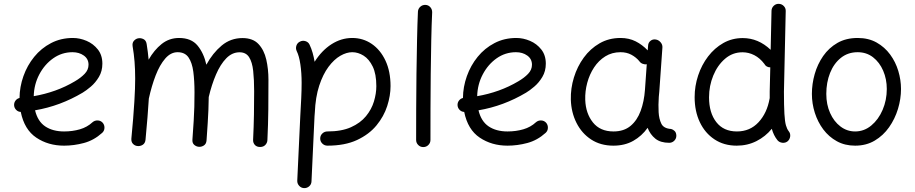

<svg xmlns="http://www.w3.org/2000/svg" viewBox="-20 -721 4715 989"><path d="M506.3 -36.6Q463.4 2 412.1 15.6Q360.8 29.3 310.1 29.3Q228.5 29.3 167 -12Q105.5 -53.2 86.9 -144.5Q73.2 -145 63.5 -154.8Q53.7 -164.6 52.7 -178.2Q51.8 -191.9 59.8 -202.6Q67.9 -213.4 80.6 -216.3Q81.1 -273.4 100.6 -328.6Q120.1 -383.8 156.2 -428.2Q192.4 -472.7 242.9 -499Q293.5 -525.4 355.5 -525.4Q391.1 -525.4 426 -510.5Q460.9 -495.6 484.1 -466.1Q507.3 -436.5 507.3 -393.1Q507.3 -354.5 489.5 -324.7Q471.7 -294.9 447.8 -274.7Q423.8 -254.4 405.8 -243.7Q290 -174.8 160.6 -152.8Q174.3 -95.7 213.1 -69.8Q252 -43.9 310.1 -43.9Q353.5 -43.9 391.4 -54.9Q429.2 -65.9 456.5 -91.3Q467.8 -101.1 483.2 -100.6Q498.5 -100.1 508.8 -88.9Q518.6 -77.6 518.1 -62.3Q517.6 -46.9 506.3 -36.6ZM353.5 -452.1Q298.8 -452.1 254.2 -420.7Q209.5 -389.2 182.4 -337.6Q155.3 -286.1 153.8 -225.6Q210.9 -235.4 264.6 -254.6Q318.4 -273.9 365.7 -302.2Q396 -319.8 416 -340.6Q436 -361.3 436 -387.7Q436 -417.5 411.9 -434.8Q387.7 -452.1 353.5 -452.1Z M656.7 -7.3Q662.1 -63 665.8 -109.4Q669.4 -155.8 671.9 -195.3Q671.9 -199.2 672.4 -203.6Q676.3 -267.1 676.3 -315.9Q676.3 -363.3 673.1 -403.1Q669.9 -442.9 663.1 -482.9Q660.6 -500 669.4 -510.3Q678.2 -520.5 690.4 -523.4Q704.6 -526.4 718.5 -519.8Q732.4 -513.2 735.4 -494.6Q742.2 -452.6 745.6 -413.6Q773.9 -463.4 812.7 -494.4Q851.6 -525.4 902.3 -525.4Q965.3 -525.4 997.6 -486.3Q1029.8 -447.3 1043 -387.7Q1075.7 -447.8 1121.8 -486.3Q1168 -524.9 1229 -524.9Q1282.7 -524.9 1311.5 -494.1Q1340.3 -463.4 1351.6 -414.3Q1362.8 -365.2 1362.8 -310.5Q1362.8 -234.4 1362.1 -157.7Q1361.3 -81.1 1357.4 0.5Q1356.9 14.6 1346.9 25.4Q1336.9 36.1 1319.8 36.1Q1302.2 36.1 1292.7 25.4Q1283.2 14.6 1283.7 0Q1287.1 -69.8 1288.1 -130.4Q1289.1 -190.9 1289.1 -251.5Q1289.1 -310.5 1284.2 -355.7Q1279.3 -400.9 1263.2 -426.3Q1247.1 -451.7 1213.9 -451.7Q1175.8 -451.7 1145.5 -420.7Q1115.2 -389.6 1092.8 -337.4Q1070.3 -285.2 1055.2 -221.2Q1054.7 -185.5 1053.5 -155Q1052.2 -124.5 1050 -88.1Q1047.9 -51.8 1043.9 2.4Q1042.5 20 1030.5 28.1Q1018.6 36.1 1004.4 35.2Q990.7 34.2 980.2 24.9Q969.7 15.6 971.2 -2.4Q975.6 -61.5 977.8 -99.6Q980 -137.7 981 -170.7Q981.9 -203.6 981.9 -245.6Q981.9 -304.7 975.8 -351.3Q969.7 -397.9 951.2 -425Q932.6 -452.1 895 -452.1Q859.4 -452.1 831.1 -419.4Q802.7 -386.7 781.7 -332.3Q760.7 -277.8 746.6 -212.9Q744.1 -168.5 739.7 -116.2Q735.4 -64 729.5 -0.5Q727.5 17.1 715.1 24.9Q702.6 32.7 688.5 31.2Q675.3 30.3 665.3 20.3Q655.3 10.3 656.7 -7.3Z M1629.4 -7.3Q1629.4 -22.9 1640.4 -33.4Q1651.4 -43.9 1666.5 -43.9Q1739.3 -43.9 1787.8 -65.7Q1836.4 -87.4 1865.2 -122.6Q1894 -157.7 1906.2 -198.5Q1918.5 -239.3 1918.5 -277.3Q1918.5 -339.8 1899.9 -378.2Q1881.3 -416.5 1853 -434.3Q1824.7 -452.1 1794.4 -452.1Q1765.1 -452.1 1732.9 -433.6Q1700.7 -415 1672.1 -376.7Q1643.6 -338.4 1624.3 -279.8Q1605 -221.2 1601.6 -140.6Q1601.6 -137.7 1601.1 -134.8Q1600.6 -126.5 1600.1 -121.6L1584.5 213.4Q1584 228.5 1572.8 238.5Q1561.5 248.5 1545.9 248Q1530.8 247.1 1520.8 235.8Q1510.7 224.6 1511.2 209.5L1526.9 -125.5Q1529.8 -173.3 1531.7 -215.3Q1533.7 -257.3 1533.7 -294.4Q1533.7 -345.2 1527.3 -388.9Q1521 -432.6 1508.3 -458Q1502 -471.7 1506.8 -486.1Q1511.7 -500.5 1525.4 -506.8Q1539.1 -513.7 1553.7 -509Q1568.4 -504.4 1574.7 -490.7Q1584 -471.2 1590.3 -449Q1596.7 -426.8 1600.6 -402.8Q1637.2 -460.9 1687.5 -493.2Q1737.8 -525.4 1794.4 -525.4Q1850.1 -525.4 1894.8 -494.9Q1939.5 -464.4 1965.6 -408.7Q1991.7 -353 1991.7 -277.3Q1991.7 -228.5 1974.6 -175Q1957.5 -121.6 1919.4 -75.2Q1881.3 -28.8 1819.1 0.2Q1756.8 29.3 1666.5 29.3Q1651.4 29.3 1640.4 18.6Q1629.4 7.8 1629.4 -7.3Z M2171.4 -695.8Q2186.5 -695.3 2196.5 -684.1Q2206.5 -672.9 2206.1 -657.2Q2203.1 -595.2 2201.4 -512.5Q2199.7 -429.7 2198.7 -338.6Q2197.8 -247.6 2197.5 -159.9Q2197.3 -72.3 2197.3 0Q2197.3 15.1 2186.5 25.9Q2175.8 36.6 2160.2 36.6Q2145 36.6 2134.3 25.9Q2123.5 15.1 2123.5 0Q2123.5 -72.3 2123.8 -160.2Q2124 -248 2125.2 -339.4Q2126.5 -430.7 2128.2 -514.2Q2129.9 -597.7 2132.8 -661.1Q2133.8 -676.3 2145 -686.3Q2156.2 -696.3 2171.4 -695.8Z M2790.5 -36.6Q2747.6 2 2696.3 15.6Q2645 29.3 2594.2 29.3Q2512.7 29.3 2451.2 -12Q2389.6 -53.2 2371.1 -144.5Q2357.4 -145 2347.7 -154.8Q2337.9 -164.6 2336.9 -178.2Q2335.9 -191.9 2344 -202.6Q2352.1 -213.4 2364.7 -216.3Q2365.2 -273.4 2384.8 -328.6Q2404.3 -383.8 2440.4 -428.2Q2476.6 -472.7 2527.1 -499Q2577.6 -525.4 2639.6 -525.4Q2675.3 -525.4 2710.2 -510.5Q2745.1 -495.6 2768.3 -466.1Q2791.5 -436.5 2791.5 -393.1Q2791.5 -354.5 2773.7 -324.7Q2755.9 -294.9 2731.9 -274.7Q2708 -254.4 2689.9 -243.7Q2574.2 -174.8 2444.8 -152.8Q2458.5 -95.7 2497.3 -69.8Q2536.1 -43.9 2594.2 -43.9Q2637.7 -43.9 2675.5 -54.9Q2713.4 -65.9 2740.7 -91.3Q2752 -101.1 2767.3 -100.6Q2782.7 -100.1 2793 -88.9Q2802.7 -77.6 2802.2 -62.3Q2801.8 -46.9 2790.5 -36.6ZM2637.7 -452.1Q2583 -452.1 2538.3 -420.7Q2493.7 -389.2 2466.6 -337.6Q2439.5 -286.1 2438 -225.6Q2495.1 -235.4 2548.8 -254.6Q2602.5 -273.9 2649.9 -302.2Q2680.2 -319.8 2700.2 -340.6Q2720.2 -361.3 2720.2 -387.7Q2720.2 -417.5 2696 -434.8Q2671.9 -452.1 2637.7 -452.1Z M3427.2 14.6Q3382.3 14.6 3355.7 -6.8Q3329.1 -28.3 3315.9 -62.5Q3286.1 -20.5 3242.2 4.4Q3198.2 29.3 3139.6 29.3Q3073.7 29.3 3025.1 -2.4Q2976.6 -34.2 2949.5 -88.1Q2922.4 -142.1 2920.4 -207.5Q2918.9 -265.6 2936.3 -322Q2953.6 -378.4 2987.1 -424.3Q3020.5 -470.2 3068.4 -497.8Q3116.2 -525.4 3176.3 -525.4Q3219.7 -525.4 3254.2 -508.1Q3288.6 -490.7 3316.4 -461.4L3318.4 -486.3Q3319.3 -501.5 3330.8 -510.7Q3342.3 -520 3357.4 -517.6Q3372.1 -515.6 3382.6 -503.4Q3393.1 -491.2 3392.1 -476.6L3376 -248.5Q3375 -235.4 3373.5 -222.2Q3372.1 -202.6 3371.8 -181.4Q3371.6 -160.2 3372.6 -143.1Q3374.5 -108.9 3386.5 -84Q3398.4 -59.1 3437 -56.6Q3446.8 -54.2 3455.1 -46.1Q3463.4 -38.1 3463.9 -22Q3463.9 -6.8 3453.1 3.9Q3442.4 14.6 3427.2 14.6ZM3140.1 -43.9Q3193.8 -43.9 3228 -72.5Q3262.2 -101.1 3280 -149.7Q3297.9 -198.2 3302.2 -258.3L3311.5 -390.1Q3300.8 -388.2 3289.8 -392.6Q3278.8 -397 3272.5 -406.7Q3255.9 -426.3 3231.9 -439.2Q3208 -452.1 3176.3 -452.1Q3132.3 -452.1 3097.9 -430.7Q3063.5 -409.2 3040 -373.5Q3016.6 -337.9 3004.9 -294.4Q2993.2 -251 2994.6 -206.5Q2997.1 -136.7 3034.2 -90.3Q3071.3 -43.9 3140.1 -43.9Z M3805.7 -524.9Q3886.2 -524.9 3949.7 -464.4L3954.1 -665.5Q3954.6 -680.7 3965.6 -691.2Q3976.6 -701.7 3991.7 -701.2Q4006.8 -700.7 4017.3 -689.9Q4027.8 -679.2 4027.3 -664.1L4018.1 -249Q4018.1 -175.3 4020.5 -135Q4022.9 -94.7 4028.3 -75.7Q4033.7 -56.6 4042.5 -45.4Q4052.2 -33.7 4050.3 -18.3Q4048.3 -2.9 4037.1 6.8Q4025.4 16.1 4010 14.4Q3994.6 12.7 3984.9 1.5Q3964.8 -23.4 3955.6 -57.6Q3922.9 -17.6 3876.5 5.9Q3830.1 29.3 3774.9 29.3Q3709 29.3 3660.2 -3.2Q3611.3 -35.6 3584.7 -92Q3558.1 -148.4 3558.1 -220.7Q3558.1 -277.8 3576.2 -332.3Q3594.2 -386.7 3627.4 -430.2Q3660.6 -473.6 3705.8 -499.3Q3751 -524.9 3805.7 -524.9ZM3632.3 -219.7Q3632.3 -140.1 3669.7 -92Q3707 -43.9 3775.9 -43.9Q3843.3 -43.9 3887.2 -91.3Q3931.2 -138.7 3944.3 -213.4Q3944.3 -214.8 3944.8 -215.8Q3944.8 -224.1 3944.8 -232.7Q3944.8 -241.2 3944.8 -250L3947.8 -374Q3926.3 -374.5 3917 -392.1Q3894.5 -421.9 3865.5 -436.8Q3836.4 -451.7 3804.7 -451.7Q3753.4 -451.7 3714.6 -418.2Q3675.8 -384.8 3654.1 -331.8Q3632.3 -278.8 3632.3 -219.7Z M4397.9 -525.4Q4453.6 -525.4 4495.4 -502Q4537.1 -478.5 4565.2 -440.2Q4593.3 -401.9 4607.2 -355.5Q4621.1 -309.1 4621.1 -262.7Q4621.1 -211.4 4605.5 -159.9Q4589.8 -108.4 4559.8 -65.7Q4529.8 -22.9 4485.8 3.2Q4441.9 29.3 4384.8 29.3Q4332 29.3 4290.8 6.6Q4249.5 -16.1 4220.9 -54.2Q4192.4 -92.3 4177.2 -139.9Q4162.1 -187.5 4162.1 -237.3Q4162.1 -288.6 4176.5 -339.4Q4190.9 -390.1 4220.2 -432.4Q4249.5 -474.6 4293.7 -500Q4337.9 -525.4 4397.9 -525.4ZM4397.9 -452.1Q4347.7 -452.1 4311.3 -422.9Q4274.9 -393.6 4255.6 -345Q4236.3 -296.4 4236.3 -237.3Q4236.3 -182.6 4255.9 -138.9Q4275.4 -95.2 4309.1 -69.6Q4342.8 -43.9 4384.8 -43.9Q4431.2 -43.9 4468 -74.5Q4504.9 -105 4526.4 -155Q4547.9 -205.1 4547.9 -262.7Q4547.9 -313.5 4529.3 -356.7Q4510.7 -399.9 4477.1 -426Q4443.4 -452.1 4397.9 -452.1Z"/></svg>

Font: Mikhak-FD Regular
Style: FD-Regular
Weight: 400
Designer: Amin Abedi
Version: Version 3.2